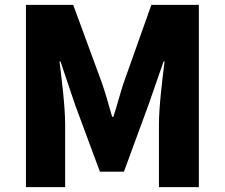

<svg xmlns="http://www.w3.org/2000/svg" viewBox="-20 -764 917 784"><path d="M86 0H246V-255C246 -329 232 -440 223 -513H227L287 -335L388 -63H486L586 -335L648 -513H652C643 -440 629 -329 629 -255V0H792V-744H598L484 -423C470 -380 458 -333 443 -287H438C424 -333 412 -380 397 -423L279 -744H86Z"/></svg>

Font: Noto Sans CJK JP Black
Style: Regular
Weight: 900
Designer: Ryoko NISHIZUKA (kana & ideographs); Paul D. Hunt (Latin, Greek & Cyrillic); Wenlong ZHANG (bopomofo); Sandoll Communica
Foundry: Adobe Systems Incorporated
Version: Version 1.004;PS 1.004;hotconv 1.0.82;makeotf.lib2.5.63406